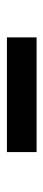

<svg xmlns="http://www.w3.org/2000/svg" viewBox="200 -954 128 569"><g transform="rotate(90 264.5 -670.0)"><path d="M91.3 -626V-713.9H431.2V-626Z"/></g></svg>

Font: Heebo Black
Style: Regular
Weight: 900
Designer: Oded Ezer
Foundry: Meir Sadan
Version: Version 2.001; ttfautohint (v1.5.14-ce02) -l 8 -r 50 -G 200 